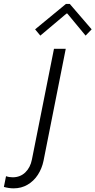

<svg xmlns="http://www.w3.org/2000/svg" viewBox="-137 -770 498 1003"><path d="M-116.7 206.5 -105.5 150.4Q-89.4 156.2 -70.8 156.2Q-31.7 156.2 -5.1 130.9Q21.5 105.5 29.8 63L145 -515.1H206.5L90.3 70.3Q82 110.4 60.8 143.1Q39.6 175.8 7.1 194.8Q-25.4 213.9 -65.9 213.9Q-90.3 213.9 -116.7 206.5ZM46.4 -616.7 207.5 -749.5H227.5L341.8 -616.7L310.1 -584L214.8 -699.2H210.4L73.7 -584Z"/></svg>

Font: Reddit Sans Vanilla Light
Style: Italic
Weight: 300
Italic angle: -11.25°
Designer: Stephen Hutchings
Version: Version 1.013